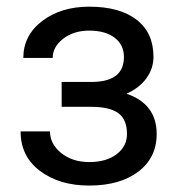

<svg xmlns="http://www.w3.org/2000/svg" viewBox="-20 -558 548 587"><path d="M358.9 -383.8Q358.9 -420.9 330.6 -442.6Q302.2 -464.4 252.9 -464.4Q205.1 -464.4 173.1 -439.5Q141.1 -414.6 141.1 -380.9H51.3Q51.3 -449.7 108.9 -493.7Q166.5 -537.6 252.9 -537.6Q345.7 -537.6 397.5 -497.8Q449.2 -458 449.2 -384.3Q449.2 -348.6 427.7 -318.8Q406.2 -289.1 366.7 -271.5Q459 -240.2 459 -148.4Q459 -75.7 402.8 -33.2Q346.7 9.3 252.9 9.3Q161.6 9.3 102.3 -35.4Q43 -80.1 43 -156.2H132.8Q132.8 -117.7 167.2 -90.1Q201.7 -62.5 252.9 -62.5Q304.7 -62.5 336.4 -86.4Q368.2 -110.4 368.2 -148.4Q368.2 -192.9 341.6 -212.2Q314.9 -231.4 258.8 -231.4H168.5V-307.6H266.6Q358.9 -310.1 358.9 -383.8Z"/></svg>

Font: Roboto
Style: Regular
Weight: 400
Designer: Google
Version: Version 2.134; 2016; ttfautohint (v1.6)